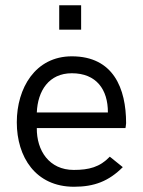

<svg xmlns="http://www.w3.org/2000/svg" viewBox="-20 -710 547 736"><path d="M207 -596.2H291V-689.9H207ZM263.7 5.9C341.8 5.9 397 -15.6 450.7 -69.3L400.9 -109.4C362.8 -69.3 320.8 -58.6 262.7 -58.6C168.5 -58.6 120.1 -132.8 121.1 -219.2H460.9C460.9 -219.2 463.4 -231.9 463.4 -237.8C463.4 -370.6 415 -494.1 255.4 -494.1C115.2 -494.1 44.4 -372.1 44.4 -241.2C44.4 -108.4 116.2 5.9 263.7 5.9ZM121.1 -278.8C124.5 -361.3 167 -429.2 255.4 -429.2C349.1 -429.2 394 -367.2 393.6 -278.8Z"/></svg>

Font: HK Grotesk
Style: Regular
Weight: 400
Designer: Alfredo Marco Pradil and Stefan Peev
Foundry: Hanken Design Co.
Version: Version 1.045;PS 001.045;hotconv 1.0.88;makeotf.lib2.5.64775